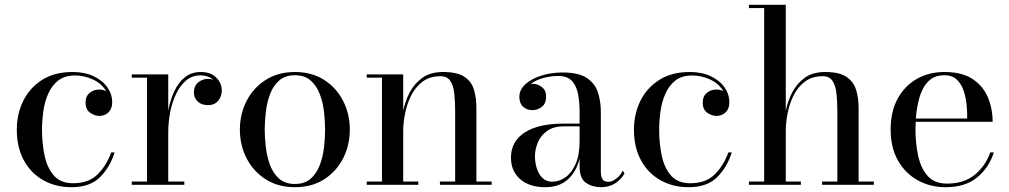

<svg xmlns="http://www.w3.org/2000/svg" viewBox="-20 -770 4206 800"><path d="M457.5 -135Q438 -72.5 396 -31.2Q354 10 278 10Q212.5 10 161 -18.8Q109.5 -47.5 79.8 -101.2Q50 -155 50 -230Q50 -295 76.8 -349.5Q103.5 -404 155.2 -437Q207 -470 282.5 -470Q333.5 -470 370.5 -452.2Q407.5 -434.5 427.5 -405.8Q447.5 -377 447.5 -344Q447.5 -317 432 -302Q416.5 -287 393.5 -287Q375 -287 355.8 -300Q336.5 -313 336.5 -343Q336.5 -369 353.8 -383Q371 -397 393.5 -397Q409.5 -397 422 -390Q404.5 -421.5 368 -438.5Q331.5 -455.5 293 -455.5Q249 -455.5 222 -434Q195 -412.5 180.2 -378Q165.5 -343.5 160.2 -304.5Q155 -265.5 155 -230Q155 -173 165.8 -121.8Q176.5 -70.5 204.5 -38.5Q232.5 -6.5 284.5 -6.5Q349 -6.5 386 -42.8Q423 -79 443.5 -135Z M529 -13.5H592.5V-446.5H529V-460H681V-309Q689 -352.5 706 -389.2Q723 -426 750.2 -448Q777.5 -470 816 -470Q858 -470 881 -446.8Q904 -423.5 904 -393Q904 -367.5 888.8 -349.8Q873.5 -332 847 -332Q819.5 -332 803.8 -347Q788 -362 788 -384.5Q788 -413 806.5 -427.2Q825 -441.5 846.5 -441.5Q858 -441.5 868 -438Q846.5 -456 815 -456Q781.5 -456 756.5 -435.5Q731.5 -415 714.5 -380.2Q697.5 -345.5 689.2 -303.2Q681 -261 681 -217.5V-13.5H748V0H529Z M979.5 -230Q979.5 -295 1007.5 -349.5Q1035.5 -404 1087 -437Q1138.5 -470 1209 -470Q1279.5 -470 1330.8 -437Q1382 -404 1409.8 -349.5Q1437.5 -295 1437.5 -230Q1437.5 -165 1409.8 -110.5Q1382 -56 1330.8 -23Q1279.5 10 1209 10Q1138.5 10 1087 -23Q1035.5 -56 1007.5 -110.5Q979.5 -165 979.5 -230ZM1083 -230Q1083 -195 1087.8 -155.5Q1092.5 -116 1105.5 -81.5Q1118.5 -47 1143.5 -25.2Q1168.5 -3.5 1209 -3.5Q1249.5 -3.5 1274.2 -25.2Q1299 -47 1312.2 -81.5Q1325.5 -116 1330 -155.5Q1334.5 -195 1334.5 -230Q1334.5 -265.5 1330 -304.8Q1325.5 -344 1312.2 -378.5Q1299 -413 1274.2 -434.8Q1249.5 -456.5 1209 -456.5Q1168.5 -456.5 1143.5 -434.8Q1118.5 -413 1105.5 -378.5Q1092.5 -344 1087.8 -304.8Q1083 -265.5 1083 -230Z M1508 -13.5H1571.5V-446.5H1508V-460H1660V-308Q1668 -348 1687.2 -385Q1706.5 -422 1740.2 -446Q1774 -470 1826.5 -470Q1885 -470 1914.8 -450.2Q1944.5 -430.5 1954.8 -396.5Q1965 -362.5 1965 -319V-13.5H2028.5V0H1813V-13.5H1876.5V-305.5Q1876.5 -347.5 1872.8 -380.8Q1869 -414 1856 -433.2Q1843 -452.5 1815.5 -452.5Q1770.5 -452.5 1740.2 -429.5Q1710 -406.5 1692.5 -370.8Q1675 -335 1667.5 -295.8Q1660 -256.5 1660 -224V-13.5H1723V0H1508Z M2329.5 -255H2395V-304.5Q2395 -340.5 2389.2 -374.8Q2383.5 -409 2364.5 -431.2Q2345.5 -453.5 2305.5 -453.5Q2275.5 -453.5 2244.5 -445.2Q2213.5 -437 2191.5 -420.5Q2195 -421 2198.5 -421Q2220 -421 2237.8 -407.2Q2255.5 -393.5 2255.5 -368Q2255.5 -338 2237.2 -324.5Q2219 -311 2198.5 -311Q2175.5 -311 2159.8 -325Q2144 -339 2144 -366Q2144 -397 2170 -420Q2196 -443 2237 -455.5Q2278 -468 2323.5 -468Q2392.5 -468 2426.8 -444Q2461 -420 2472.2 -382.5Q2483.5 -345 2483.5 -304.5V-54Q2483.5 -37 2489.5 -24.8Q2495.5 -12.5 2515.5 -12.5Q2530 -12.5 2547.5 -25.5Q2565 -38.5 2575 -59.5L2582 -47Q2568.5 -22.5 2543.2 -6.2Q2518 10 2483.5 10Q2448.5 10 2421.8 -8Q2395 -26 2395 -76.5V-109Q2381.5 -54.5 2345.8 -22.2Q2310 10 2251.5 10Q2186.5 10 2147.8 -23.2Q2109 -56.5 2109 -113.5Q2109 -180.5 2166 -217.8Q2223 -255 2329.5 -255ZM2281.5 -13Q2310 -13 2336 -31.2Q2362 -49.5 2378.5 -87Q2395 -124.5 2395 -182V-243.5H2329.5Q2285.5 -243.5 2259 -224Q2232.5 -204.5 2220.8 -175.8Q2209 -147 2209 -119.5Q2209 -94.5 2216.2 -70Q2223.5 -45.5 2239.5 -29.2Q2255.5 -13 2281.5 -13Z M3029 -135Q3009.5 -72.5 2967.5 -31.2Q2925.5 10 2849.5 10Q2784 10 2732.5 -18.8Q2681 -47.5 2651.2 -101.2Q2621.5 -155 2621.5 -230Q2621.5 -295 2648.2 -349.5Q2675 -404 2726.8 -437Q2778.5 -470 2854 -470Q2905 -470 2942 -452.2Q2979 -434.5 2999 -405.8Q3019 -377 3019 -344Q3019 -317 3003.5 -302Q2988 -287 2965 -287Q2946.5 -287 2927.2 -300Q2908 -313 2908 -343Q2908 -369 2925.2 -383Q2942.5 -397 2965 -397Q2981 -397 2993.5 -390Q2976 -421.5 2939.5 -438.5Q2903 -455.5 2864.5 -455.5Q2820.5 -455.5 2793.5 -434Q2766.5 -412.5 2751.8 -378Q2737 -343.5 2731.8 -304.5Q2726.5 -265.5 2726.5 -230Q2726.5 -173 2737.2 -121.8Q2748 -70.5 2776 -38.5Q2804 -6.5 2856 -6.5Q2920.5 -6.5 2957.5 -42.8Q2994.5 -79 3015 -135Z M3100.5 -13.5H3164V-736.5H3100.5V-750H3254V-308Q3262 -348 3281 -385Q3300 -422 3333.2 -446Q3366.5 -470 3418.5 -470Q3476 -470 3506 -450.2Q3536 -430.5 3546.8 -396.5Q3557.5 -362.5 3557.5 -319V-13.5H3621V0H3405.5V-13.5H3469V-305.5Q3469 -347.5 3465.2 -380.8Q3461.5 -414 3448.5 -433.2Q3435.5 -452.5 3408 -452.5Q3363 -452.5 3333 -429.5Q3303 -406.5 3285.8 -370.8Q3268.5 -335 3261.2 -295.8Q3254 -256.5 3254 -224V-13.5H3317V0H3100.5Z M4121 -135Q4101.5 -72.5 4052 -31.2Q4002.5 10 3920 10Q3856 10 3804 -18.8Q3752 -47.5 3721.5 -101.2Q3691 -155 3691 -230Q3691 -305 3720.2 -358.8Q3749.5 -412.5 3800 -441.2Q3850.5 -470 3915 -470Q3988.5 -470 4032.5 -440.8Q4076.5 -411.5 4096.2 -364.2Q4116 -317 4116 -262.5H3795.5Q3794.5 -247 3794.5 -230Q3794.5 -173 3805.5 -121.5Q3816.5 -70 3844.8 -37.5Q3873 -5 3926 -5Q3997 -5 4042 -42.2Q4087 -79.5 4106 -135ZM3915 -456.5Q3873.5 -456.5 3848.5 -431.5Q3823.5 -406.5 3811.5 -365.2Q3799.5 -324 3796 -276H4010Q4010.5 -302.5 4007.5 -333.5Q4004.5 -364.5 3995 -392.5Q3985.5 -420.5 3966.5 -438.5Q3947.5 -456.5 3915 -456.5Z"/></svg>

Font: Bodoni Moda 16pt
Style: Regular
Weight: 400
Version: Version 2.3